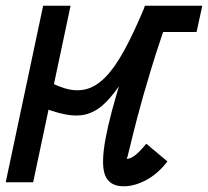

<svg xmlns="http://www.w3.org/2000/svg" viewBox="-47 -638 728 672"><path d="M497 -526 517 -618H661L641 -526ZM69 0H-27L104 -618H200ZM465 -135 539 -73Q506 -30 465 -8Q424 14 386 14Q343 14 325.5 -15Q308 -44 316.5 -114.5Q325 -185 361 -308Q397 -431 460 -618H563Q501 -537 458.5 -471.5Q416 -406 384.5 -358Q353 -310 324 -280.5Q295 -251 261.5 -240Q228 -229 182 -237.5Q136 -246 68 -276L89 -371Q138 -342 178 -329.5Q218 -317 253 -325.5Q288 -334 321 -367Q354 -400 388 -462Q422 -524 461 -618H556Q511 -492 481 -393Q451 -294 433 -224.5Q415 -155 406.5 -118.5Q398 -82 396 -82Q410 -82 426 -94.5Q442 -107 465 -135Z"/></svg>

Font: Victor Mono Thin
Style: Italic
Weight: 100
Italic angle: -12°
Monospace: yes
Designer: Rune Bjørnerås
Version: Version 1.561;gftools[0.9.30]